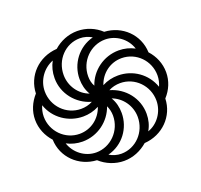

<svg xmlns="http://www.w3.org/2000/svg" viewBox="-127 -867 1068 1020"><g transform="rotate(-20 407.5 -357.0)"><path d="M408 10C459 10 505 -10 542 -42C645 -49 723 -128 726 -227C759 -263 778 -308 778 -357C778 -407 758 -453 726 -488C722 -590 642 -666 542 -671C507 -704 459 -724 408 -724C357 -724 310 -704 274 -672C168 -665 92 -585 89 -487C56 -450 37 -405 37 -357C37 -307 57 -261 89 -226C92 -126 172 -48 273 -43C309 -10 358 10 408 10ZM357 -389C301 -409 261 -465 261 -529C261 -614 326 -683 408 -683C431 -683 455 -676 475 -664C390 -642 333 -565 333 -480C333 -448 340 -417 357 -389ZM395 -420C385 -437 381 -457 381 -477C381 -563 450 -631 532 -631C593 -631 650 -590 669 -530C642 -544 612 -552 580 -552C494 -552 420 -496 395 -420ZM287 -328C204 -328 137 -397 137 -481C137 -544 177 -599 233 -621C218 -594 210 -563 210 -529C210 -441 271 -367 353 -344C333 -333 310 -328 287 -328ZM716 -297C688 -377 614 -428 531 -428C500 -428 469 -421 441 -406C461 -466 515 -508 580 -508C663 -508 729 -440 729 -357C729 -336 724 -315 716 -297ZM235 -206C153 -206 86 -274 86 -357C86 -378 91 -399 99 -417C126 -337 202 -286 284 -286C315 -286 345 -293 374 -308C354 -248 300 -206 235 -206ZM581 -94C597 -121 605 -152 605 -185C605 -273 545 -347 462 -370C482 -381 505 -386 528 -386C611 -386 678 -317 678 -233C678 -169 636 -112 581 -94ZM407 -31C383 -31 360 -38 340 -50C426 -72 482 -149 482 -234C482 -266 475 -297 458 -325C514 -305 555 -249 555 -185C555 -100 489 -31 407 -31ZM284 -83C221 -83 166 -126 147 -184C173 -170 204 -162 236 -162C322 -162 395 -218 421 -294C429 -277 434 -257 434 -237C434 -151 365 -83 284 -83Z"/></g></svg>

Font: Noto Sans Armenian Condensed Medium
Style: Regular
Weight: 500
Width: 3
Designer: Monotype Design Team
Foundry: Monotype Imaging Inc.
Version: Version 2.008